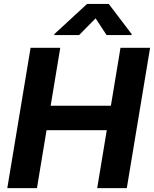

<svg xmlns="http://www.w3.org/2000/svg" viewBox="-20 -975 798 995"><path d="M17.8 0 138.5 -727.3H292.3L242.5 -427.2H554.7L604.4 -727.3H757.8L637.1 0H483.7L533.4 -300.4H221.2L171.5 0ZM261.7 -798.3 431.1 -954.5H543.7L662.3 -798.3L661.6 -793.3H532.3L475.5 -880L389.9 -793.3H261Z"/></svg>

Font: Inter P
Style: Bold Italic
Weight: 700
Italic angle: 9.39999°
Designer: Rasmus Andersson
Foundry: rsms
Version: Version 3.018;git-588b23468